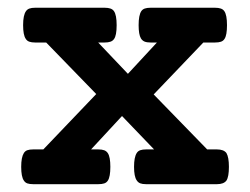

<svg xmlns="http://www.w3.org/2000/svg" viewBox="-20 -471 640 491"><path d="M226.1 -230.5 98.1 -362.3H69.8Q61 -362.3 55.2 -364.3Q49.3 -366.2 45.9 -371.6Q39.1 -381.3 39.1 -406.7Q39.1 -432.1 46.4 -442.4Q49.8 -447.3 55.4 -449.2Q61 -451.2 69.8 -451.2H247.6Q256.3 -451.2 262.2 -449.2Q268.1 -447.3 271.5 -442.4Q278.3 -432.6 278.3 -406.7Q278.3 -379.9 271.5 -371.1Q268.1 -366.2 262.2 -364.3Q256.3 -362.3 247.6 -362.3H231L307.1 -282.2L381.3 -362.3H365.2Q355.5 -362.3 349.6 -364.7Q343.8 -367.2 340.3 -373Q334.5 -382.8 334.5 -406.7Q334.5 -432.1 341.3 -442.4Q344.7 -447.3 350.3 -449.2Q356 -451.2 365.2 -451.2H529.8Q538.6 -451.2 544.4 -449.2Q550.3 -447.3 553.7 -442.4Q560.5 -432.6 560.5 -406.7Q560.5 -380.9 554.2 -371.6Q550.8 -366.2 544.9 -364.3Q539.1 -362.3 529.8 -362.3H500L373 -229.5L509.8 -88.9H534.7Q552.2 -88.9 559.1 -79.6Q565.4 -68.8 565.4 -44.4Q565.4 -19 559.1 -9.3Q552.2 0 534.7 0H353.5Q344.2 0 338.6 -2.2Q333 -4.4 329.6 -9.8Q322.8 -19.5 322.8 -44.4Q322.8 -68.8 329.6 -79.6Q333 -85 338.9 -86.9Q344.7 -88.9 353.5 -88.9H374L292 -174.3L212.9 -88.9H231.4Q240.7 -88.9 246.6 -86.7Q252.4 -84.5 255.9 -79.1Q262.2 -69.3 262.2 -44.4Q262.2 -19 255.9 -9.3Q252.4 -3.9 246.6 -2Q240.7 0 231.4 0H64.9Q55.7 0 50 -2Q44.4 -3.9 41 -9.3Q34.2 -19 34.2 -44.4Q34.2 -68.8 41 -79.6Q44.4 -85 50 -86.9Q55.7 -88.9 64.9 -88.9H90.8Z"/></svg>

Font: Courier Prime SemiBold
Style: Regular
Weight: 600
Designer: Alan Dague-Greene
Foundry: Quote-Unquote Apps
Version: Version 1.202